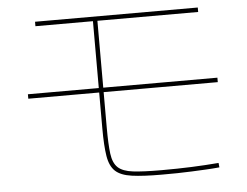

<svg xmlns="http://www.w3.org/2000/svg" viewBox="-52 -774 1103 858"><g transform="rotate(-5 500.0 -345.0)"><path d="M640 20Q556 20 506 13Q456 6 432 -16.5Q408 -39 400.5 -85Q393 -131 393 -210V-690H135V-710H865V-690H413V-210Q413 -136 418.5 -93.5Q424 -51 445.5 -31Q467 -11 513 -5.5Q559 0 640 0Q713 0 774.5 -2.5Q836 -5 897 -10L899 10Q868 13 837 14.5Q806 16 774.5 17.5Q743 19 709.5 19.5Q676 20 640 20ZM75 -370V-390H925V-370Z"/></g></svg>

Font: M PLUS 1 Thin Thin
Style: Regular
Weight: 250
Version: Version 1.001